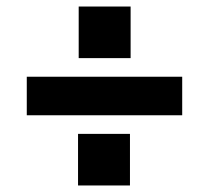

<svg xmlns="http://www.w3.org/2000/svg" viewBox="-20 -599 640 588"><path d="M62 -246V-364H538V-246ZM380 -579V-421H221V-579ZM378 -189V-31H219V-189Z"/></svg>

Font: iA Writer Mono V
Style: Regular
Weight: 400
Designer: Mike Abbink, Paul van der Laan, Pieter van Rosmalen
Foundry: Bold Monday
Version: Version 2.000